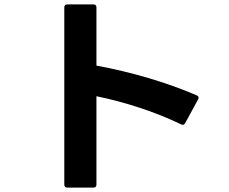

<svg xmlns="http://www.w3.org/2000/svg" viewBox="-20 -808 1040 872"><path d="M418 30V-371C549 -344 685 -300 803 -243C811 -239 817 -241 821 -249L880 -357C881 -359 882 -362 882 -364C882 -369 879 -373 873 -375C740 -433 572 -482 418 -510V-774C418 -784 413 -788 404 -788H286C277 -788 272 -784 272 -774V30C272 40 277 44 286 44H404C413 44 418 40 418 30Z"/></svg>

Font: LINE Seed JP_OTF Bold
Style: Regular
Weight: 700
Designer: LINE & Fontrix & Fontworks
Version: Version 1.009